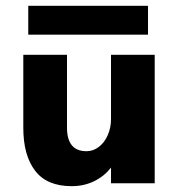

<svg xmlns="http://www.w3.org/2000/svg" viewBox="-20 -629 601 659"><path d="M60 -190V-441H210V-190Q210 -151 226.5 -130.5Q243 -110 277 -110Q300 -110 319.5 -125Q339 -140 350 -165.5Q361 -191 361 -220V-441H511V0H361V-54Q338 -24 303 -7Q268 10 226 10Q141 10 100.5 -43Q60 -96 60 -190ZM77 -609H488V-510H77Z"/></svg>

Font: Teachers[wght]
Style: Regular
Weight: 400
Designer: Alfredo Marco Pradil & Chank Diesel
Version: Version 1.000;Glyphs 3.1.2 (3151)